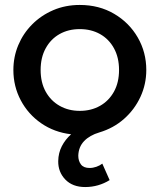

<svg xmlns="http://www.w3.org/2000/svg" viewBox="-20 -530 644 775"><path d="M324 225Q273 225 243.8 194.8Q214.5 164.5 215 120.5Q215.5 87.5 229.5 60.2Q243.5 33 267 12Q199 4 146.2 -32.5Q93.5 -69 63.8 -125.2Q34 -181.5 34 -247.5Q34 -300.5 53.8 -347.8Q73.5 -395 109.8 -431.5Q146 -468 195 -489Q244 -510 302 -510Q380 -510 440.8 -474.2Q501.5 -438.5 536 -378.8Q570.5 -319 570.5 -247.5Q570.5 -190 546.8 -138.8Q523 -87.5 480.5 -50Q438 -12.5 381 4.5Q342 16 319.5 39.5Q297 63 296 98.5Q296 119.5 306.8 133.8Q317.5 148 341.5 148Q355.5 148 369 143.2Q382.5 138.5 393 130.5L422.5 197Q401 210.5 375.8 217.8Q350.5 225 324 225ZM302 -82.5Q348 -82.5 383.8 -102.8Q419.5 -123 440 -160Q460.5 -197 460.5 -247.5Q460.5 -298 440 -335.2Q419.5 -372.5 383.8 -392.5Q348 -412.5 302 -412.5Q256 -412.5 220.5 -392.5Q185 -372.5 164.5 -335.2Q144 -298 144 -247.5Q144 -197 164.5 -160Q185 -123 220.8 -102.8Q256.5 -82.5 302 -82.5Z"/></svg>

Font: Geologica Cursive
Style: Regular
Weight: 400
Designer: Sindre Bremnes, Frode Helland
Foundry: Monokrom Skriftforlag AS
Version: Version 1.010;gftools[0.9.28]